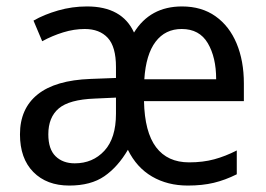

<svg xmlns="http://www.w3.org/2000/svg" viewBox="-20 -566 825 596"><path d="M545 -546Q606 -546 649 -515.5Q692 -485 714.5 -431Q737 -377 737 -307V-252H427Q429 -156 464.5 -109Q500 -62 567 -62Q610 -62 645 -71.5Q680 -81 715 -99V-25Q679 -7 643.5 1.5Q608 10 563 10Q500 10 452 -18Q404 -46 377 -101Q346 -48 304 -19Q262 10 195 10Q125 10 83.5 -32Q42 -74 42 -149Q42 -229 97 -273Q152 -317 261 -321L340 -324V-358Q340 -421 314.5 -448.5Q289 -476 243 -476Q210 -476 176 -465.5Q142 -455 111 -438L84 -502Q117 -521 160.5 -533.5Q204 -546 250 -546Q359 -546 396 -465Q446 -546 545 -546ZM544 -476Q493 -476 463 -436.5Q433 -397 428 -320H651Q651 -388 625 -432Q599 -476 544 -476ZM274 -260Q195 -257 162.5 -229.5Q130 -202 130 -149Q130 -103 152.5 -81Q175 -59 212 -59Q268 -59 304 -98Q340 -137 340 -213V-263Z"/></svg>

Font: Noto Sans Telugu SemiCondensed
Style: Regular
Weight: 400
Width: 4
Designer: Jelle Bosma - Monotype Design Team
Foundry: Monotype Imaging Inc.
Version: Version 2.005; ttfautohint (v1.8.4.7-5d5b)